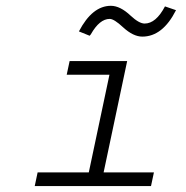

<svg xmlns="http://www.w3.org/2000/svg" viewBox="-20 -625 626 645"><path d="M213.9 -419.9H407.2L328.1 -45.9H497.1L487.3 0H96.7L106.4 -45.9H278.3L347.7 -374H204.1ZM534.2 -603.5 571.3 -590.8Q526.4 -502 458 -502Q427.7 -502 393.6 -533.2Q363.3 -561.5 348.6 -561.5Q314.5 -561.5 285.2 -509.8Q284.2 -507.8 281.2 -504.9L245.1 -519.5Q290 -605.5 352.5 -605.5Q383.8 -605.5 418.9 -572.3Q447.3 -545.9 465.8 -545.9Q503.9 -545.9 534.2 -603.5Z"/></svg>

Font: Thabit-Oblique
Style: Oblique
Weight: 500
Designer: Regenerated by Nadim Shaikli
Foundry: MAK Alagha
Version: 0.01